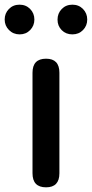

<svg xmlns="http://www.w3.org/2000/svg" viewBox="-52 -801 393 821"><path d="M145 0Q87 0 87 -60V-490Q87 -550 145 -550Q202 -550 202 -490V-60Q202 0 145 0ZM32 -654Q5 -654 -13.5 -672.5Q-32 -691 -32 -717.5Q-32 -744 -14 -762.5Q4 -781 31.5 -781Q59 -781 77 -762.5Q95 -744 95 -717.5Q95 -691 77 -672.5Q59 -654 32 -654ZM257.5 -654Q230 -654 212 -672Q194 -690 194 -717Q194 -744 212 -762.5Q230 -781 257.5 -781Q285 -781 303 -762.5Q321 -744 321 -717.5Q321 -691 303 -672.5Q285 -654 257.5 -654Z"/></svg>

Font: Resource Han Rounded TW Medium
Style: Regular
Weight: 500
Designer: Cyano Hao (round all glyphs); Ryoko NISHIZUKA 西塚涼子 (kana, bopomofo & ideographs); Paul D. Hunt (Latin, Greek & Cyrillic)
Foundry: Cyano Hao
Version: 0.990